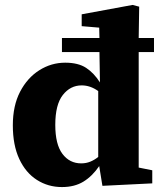

<svg xmlns="http://www.w3.org/2000/svg" viewBox="-20 -743 661 778"><path d="M204 -237Q204 -158 233 -119.5Q262 -81 309 -81Q329 -81 346 -88Q363 -95 378 -107V-374Q346 -397 311 -397Q265 -397 234.5 -358Q204 -319 204 -237ZM597 0 395 10 382 -70Q354 -29 318 -7Q282 15 231 15Q175 15 129.5 -14Q84 -43 58 -99Q32 -155 32 -235Q32 -315 61.5 -371.5Q91 -428 139.5 -458.5Q188 -489 244 -489Q297 -489 329 -468Q361 -447 385 -409L383 -532H231V-589H383L382 -631L311 -637V-685L517 -723L544 -716L542 -589H604V-532H542V-64L597 -53Z"/></svg>

Font: Source Serif 4 SmText
Style: Bold
Weight: 700
Designer: Frank Grießhammer
Foundry: Adobe
Version: Version 4.005;hotconv 1.1.0;makeotfexe 2.6.0